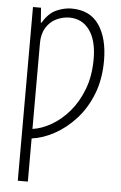

<svg xmlns="http://www.w3.org/2000/svg" viewBox="-62 -767 658 1046"><g transform="rotate(5 266.5 -244.0)"><path d="M286 -724Q388 -724 437.5 -651Q487 -578 487 -456Q487 -354 455 -273Q423 -192 370 -134Q317 -76 254.5 -42Q192 -8 131 0V236H76V-714H120L126 -633H130Q162 -687 204.5 -705.5Q247 -724 286 -724ZM278 -674Q239 -673 205.5 -656Q172 -639 151.5 -605Q131 -571 131 -522V-52Q181 -59 233.5 -89Q286 -119 330.5 -171Q375 -223 402.5 -295.5Q430 -368 430 -460Q430 -562 389.5 -618Q349 -674 278 -674Z"/></g></svg>

Font: Noto Sans ExtraCondensed Light
Style: Regular
Weight: 300
Width: 2
Designer: Monotype Design Team
Foundry: Monotype Imaging Inc.
Version: Version 2.013; ttfautohint (v1.8.4.7-5d5b)